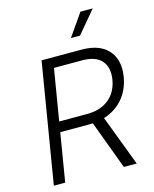

<svg xmlns="http://www.w3.org/2000/svg" viewBox="-136 -1034 903 1124"><g transform="rotate(-15 315.5 -472.0)"><path d="M47.9 0 168.5 -727.5H409.2Q485.8 -727.5 533.4 -699.7Q581.1 -671.9 599.9 -622.6Q618.7 -573.2 607.9 -508.8Q597.2 -444.8 562 -396.2Q526.9 -347.7 470 -320.3Q413.1 -293 336.9 -293H134.8L145 -355H343.8Q399.9 -355 440.9 -374Q481.9 -393.1 506.8 -428Q531.7 -462.9 539.6 -509.3Q551.8 -582.5 515.6 -624.3Q479.5 -666 397.5 -666H227.1L116.7 0ZM472.2 0 350.1 -328.6H425.8L550.3 0ZM368.2 -809.1 461.9 -943.8H536.6L423.3 -809.1Z"/></g></svg>

Font: Inter 17pt Light
Style: Italic
Weight: 300
Italic angle: -9.3988°
Version: Version 4.001;git-66647c0bb